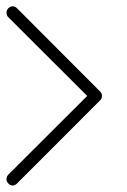

<svg xmlns="http://www.w3.org/2000/svg" viewBox="-29 -498 400 606"><path d="M292.9 -195.2Q292.9 -187.6 287.1 -181.4L24.8 81Q18.6 87.1 11 87.6Q3.8 87.6 -2.4 81.4Q-8.6 75.2 -8.6 67.6Q-8.6 59.5 -2.9 53.3L246.2 -195.2L-2.9 -443.8Q-8.6 -449.5 -8.6 -458.1Q-8.6 -465.7 -2.9 -471.9Q-0.5 -474.3 3.1 -476.2Q6.7 -478.1 11.4 -478.1Q18.6 -478.1 24.8 -471.9L287.1 -209Q292.9 -202.9 292.9 -195.2Z"/></svg>

Font: Shan Mohne Unicode
Style: Normal
Weight: 400
Version: 2.0 Jan 1st, 2014